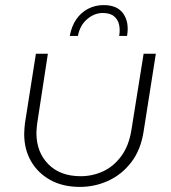

<svg xmlns="http://www.w3.org/2000/svg" viewBox="-20 -721 673 754"><path d="M592 -510 544 -205Q533 -133 496 -84.5Q459 -36 406 -11.5Q353 13 294 13Q226 13 177 -14.5Q128 -42 101.5 -88.5Q75 -135 75 -195Q75 -205 76 -216Q77 -227 78 -237L121 -510H168L126 -236Q125 -227 124 -217.5Q123 -208 123 -199Q123 -124 169.5 -76.5Q216 -29 297 -29Q343 -29 384.5 -48Q426 -67 456 -107.5Q486 -148 496 -210L544 -510ZM254 -580Q261 -618 279.5 -645Q298 -672 326 -686.5Q354 -701 387 -701Q441 -701 464.5 -667Q488 -633 479 -580H448Q452 -602 448 -622.5Q444 -643 428.5 -656.5Q413 -670 383 -670Q351 -670 322.5 -646Q294 -622 286 -580Z"/></svg>

Font: MuseoModerno Thin ExtraLight
Style: Italic
Weight: 250
Italic angle: -9°
Version: Version 1.003